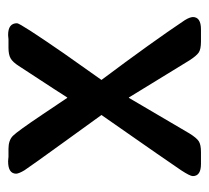

<svg xmlns="http://www.w3.org/2000/svg" viewBox="-41 -472 513 471"><g transform="rotate(-90 215.5 -236.5)"><path d="M19 -20Q19 -26.9 33.4 -48.8Q47.9 -70.8 168.9 -244.1Q159.2 -257.3 101.6 -337.2Q43.9 -417 33.2 -433.1Q25.4 -446.3 24.9 -453.1Q24.9 -473.1 55.2 -473.1Q57.1 -473.1 61 -472.7Q64.9 -472.2 65.9 -472.2H85.9Q106.9 -472.2 117.9 -461.2Q128.9 -450.2 169.9 -389.2Q194.8 -352.1 210.9 -328.1H211.9Q217.8 -337.9 289.1 -446.8Q298.8 -461.9 307.9 -467Q316.9 -472.2 334 -472.2H355Q356 -472.2 359.9 -472.7Q363.8 -473.1 365.2 -473.1Q394 -473.1 394 -451.2Q394 -443.4 319.8 -335.9Q280.8 -280.8 254.9 -244.1Q347.7 -120.1 401.9 -39.1Q408.7 -27.8 409.2 -20Q409.2 0 378.9 0H349.1Q330.1 0 322 -5.6Q314 -11.2 303.2 -27.8Q215.3 -171.9 211.9 -176.8H210.9Q210 -175.8 124 -28.8Q112.8 -10.7 104.5 -5.4Q96.2 0 78.1 0H48.8Q19 0 19 -20Z"/></g></svg>

Font: CMU Sans Serif Demi Condensed
Style: DemiCondensed
Weight: 600
Width: 3
Version: Version 0.7.0